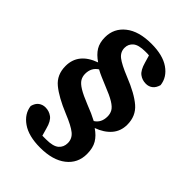

<svg xmlns="http://www.w3.org/2000/svg" viewBox="-228 -777 991 991"><g transform="rotate(45 267.5 -282.0)"><path d="M280 -675Q363 -675 410.5 -642Q458 -609 464 -557Q457 -532 441.5 -520Q426 -508 405 -508Q378 -508 357.5 -523.5Q337 -539 325 -582L313 -623Q307 -624 300.5 -624Q294 -624 286 -624Q237 -624 216.5 -606.5Q196 -589 196 -562Q196 -531 221.5 -511Q247 -491 311 -465Q399 -430 443 -392Q487 -354 487 -291Q487 -244 458.5 -211Q430 -178 380 -160Q413 -138 430 -109.5Q447 -81 447 -37Q447 30 395.5 70.5Q344 111 252 111Q168 111 120 77.5Q72 44 66 -7Q73 -33 89 -44.5Q105 -56 125 -56Q152 -56 173 -40.5Q194 -25 205 17L217 59Q223 59 230 59Q237 59 245 59Q295 59 316 41Q337 23 337 -7Q337 -39 311.5 -60Q286 -81 222 -107Q137 -142 92 -179Q47 -216 47 -280Q47 -374 153 -412Q119 -435 102.5 -462Q86 -489 86 -529Q86 -594 137 -634.5Q188 -675 280 -675ZM268 -219Q294 -209 313 -200.5Q332 -192 351 -182Q385 -203 385 -249Q385 -269 376 -285Q367 -301 341 -317Q315 -333 264 -353Q238 -364 219 -372Q200 -380 182 -390Q147 -368 147 -323Q147 -303 156.5 -287Q166 -271 192 -255Q218 -239 268 -219Z"/></g></svg>

Font: Source Serif 4 SmText
Style: Bold
Weight: 700
Designer: Frank Grießhammer
Foundry: Adobe
Version: Version 4.005;hotconv 1.1.0;makeotfexe 2.6.0